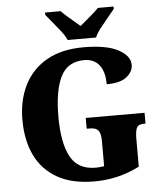

<svg xmlns="http://www.w3.org/2000/svg" viewBox="-61 -984 883 1047"><g transform="rotate(-5 380.5 -460.5)"><path d="M413 10Q291 10 210.5 -36Q130 -82 90.5 -164.5Q51 -247 51 -358Q51 -466 92.5 -548.5Q134 -631 215.5 -677.5Q297 -724 417 -724Q543 -724 607 -689.5Q671 -655 671 -606Q671 -569 636 -540.5Q601 -512 526 -512Q526 -581 497 -617.5Q468 -654 415 -654Q324 -654 286 -577.5Q248 -501 248 -358Q248 -216 288.5 -140Q329 -64 427 -64Q446 -64 473 -68V-207Q473 -245 460.5 -262.5Q448 -280 414 -280H396V-339H718V-280H710Q679 -280 670 -262Q661 -244 661 -203V-49Q601 -19 540 -4.5Q479 10 413 10ZM335 -771Q325 -794 304.5 -820.5Q284 -847 262 -873Q240 -899 225 -918V-931H311Q320 -920 339 -903.5Q358 -887 378 -870Q398 -853 412 -841Q426 -853 446.5 -870Q467 -887 485.5 -903.5Q504 -920 514 -931H600V-918Q585 -899 563 -873Q541 -847 520.5 -820.5Q500 -794 490 -771Z"/></g></svg>

Font: Noto Serif SemiCondensed Black
Style: Regular
Weight: 900
Width: 4
Designer: Monotype Design Team
Foundry: Monotype Imaging Inc.
Version: Version 2.014; ttfautohint (v1.8.4.7-5d5b)